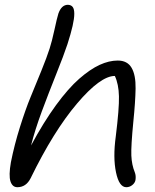

<svg xmlns="http://www.w3.org/2000/svg" viewBox="-20 -779 653 809"><path d="M53.2 9.8Q32.2 9.8 24.2 -14.6Q16.1 -39.1 25.9 -95.2Q40.5 -168.9 64.2 -244.1Q87.9 -319.3 108.9 -370.1Q129.9 -420.9 153.8 -479.7Q177.7 -538.6 189 -574.2Q198.7 -604 209.5 -653.8Q220.2 -703.6 226.1 -722.2Q239.3 -758.8 266.1 -758.8Q279.8 -758.3 286.4 -749.5Q293 -740.7 293 -720.9Q293 -701.2 285.9 -669.7Q278.8 -638.2 264.2 -592.8Q249 -546.9 217 -467Q185.1 -387.2 156.2 -309.6Q127.4 -231.9 110.8 -166Q163.6 -264.2 215.8 -335.7Q268.1 -407.2 314 -447.3Q359.9 -487.3 399.7 -505.6Q439.5 -523.9 476.1 -523.9Q516.6 -523.9 534.4 -493.4Q552.2 -462.9 551.3 -406Q550.3 -349.1 542 -268.1Q531.7 -163.1 533.4 -123.5Q535.2 -84 547.9 -53.2Q553.7 -38.6 550.8 -20Q548.3 -7.8 537.1 1Q525.9 9.8 512.2 9.8Q481.9 9.8 468.8 -52.7Q455.6 -115.2 467.8 -204.1Q482.4 -321.3 481.2 -373Q480 -424.8 463.9 -459Q403.3 -459 304.4 -342.5Q205.6 -226.1 108.9 -27.8Q89.8 9.8 53.2 9.8Z"/></svg>

Font: Shantell Sans Irregular
Style: Italic
Weight: 300
Italic angle: -11.31°
Designer: Stephen Nixon, Anya Danilova, Shantell Martin
Foundry: Arrow Type
Version: Version 1.006;[9816181b4]